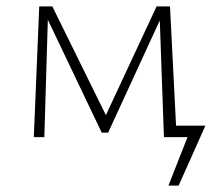

<svg xmlns="http://www.w3.org/2000/svg" viewBox="-20 -430 679 602"><path d="M540 152H508L568 0H494L481 -366L319 -14H299L130 -368L119 0H86L103 -410H144L312 -69L471 -410H513L532 -36H624Z"/></svg>

Font: Ysabeau Infant Light
Style: Regular
Weight: 300
Designer: Christian Thalmann (Catharsis Fonts)
Version: Version 0.003